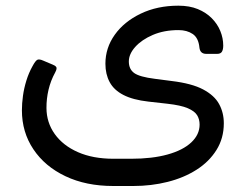

<svg xmlns="http://www.w3.org/2000/svg" viewBox="-20 -477 850 659"><path d="M368.5 161.4Q275.4 161.4 204.8 127.9Q134.1 94.4 94.7 35.5Q55.2 -23.3 55.2 -98.4Q55.2 -121.9 58.8 -147.9Q62.3 -173.8 70.5 -200.3Q78.6 -226.7 91.6 -249.9Q101.3 -268 107.8 -271.6Q114.3 -275.2 128.4 -268.9L161.1 -255.1Q169.4 -252.1 173 -247Q176.6 -241.9 169.4 -228.4Q153.9 -200.1 146.6 -169.2Q139.3 -138.2 139.5 -106.2Q139.7 -56.4 168 -16.8Q196.4 22.8 247.7 45.3Q299.1 67.9 369.6 67.9H430.1Q502.9 67.9 555.4 53.2Q608 38.6 636.6 11.7Q665.1 -15.1 665.1 -49.4Q665.1 -67.6 656.6 -81.5Q648 -95.5 624.5 -105.6Q601 -115.7 555 -120.9L489.1 -128.3Q435.9 -134.3 403.4 -151.2Q370.9 -168 356.4 -195.2Q341.8 -222.4 341.8 -258.2Q341.8 -312.7 373.9 -357.7Q405.9 -402.7 462.9 -430.1Q519.8 -457.5 592.3 -457.5Q630.5 -457.5 659 -445.8Q687.4 -434.1 706.9 -414.4Q726.4 -394.7 736.3 -370.3Q746.2 -345.9 746.2 -320.6Q746.2 -307.2 741.8 -299.7Q737.4 -292.1 725.2 -292.1H688.1Q666.9 -292.1 664.5 -313.6Q661.3 -346.9 641.5 -360.3Q621.8 -373.7 592.7 -373.7Q543.2 -373.7 504.7 -357.2Q466.3 -340.7 444.3 -316.1Q422.2 -291.5 422.2 -266Q422.2 -239.7 440.5 -226.4Q458.8 -213.1 511.4 -206.5L569 -199Q638.6 -190.6 677.3 -170Q716.1 -149.3 732.1 -119.7Q748.2 -90.2 748.2 -53.9Q748.2 -2.4 722.9 37.9Q697.7 78.2 654.4 105.7Q611.1 133.3 555.3 147.3Q499.5 161.4 437.4 161.4Z"/></svg>

Font: Rubik Light
Style: Regular
Weight: 300
Designer: Hubert and Fischer
Foundry: Hubert and Fischer
Version: Version 2.300;gftools[0.9.30]